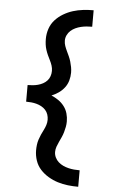

<svg xmlns="http://www.w3.org/2000/svg" viewBox="-66 -889 682 1127"><g transform="rotate(5 275.0 -325.0)"><path d="M439 195Q408 195 377.5 191.5Q347 188 318 179Q289 170 262 154Q235 138 214.5 115.5Q194 93 184 63.5Q174 34 174 3Q174 -13 176 -29Q178 -45 183 -60.5Q188 -76 194.5 -90.5Q201 -105 208.5 -119.5Q216 -134 221 -149.5Q226 -165 226 -181Q226 -197 221 -212Q216 -227 205.5 -238.5Q195 -250 181 -257.5Q167 -265 152 -269Q137 -273 121.5 -274.5Q106 -276 91 -276V-374Q106 -374 121.5 -375.5Q137 -377 152 -381Q167 -385 181 -392.5Q195 -400 205.5 -411.5Q216 -423 221 -438Q226 -453 226 -469Q226 -485 221 -500.5Q216 -516 208.5 -530.5Q201 -545 194.5 -559.5Q188 -574 183 -589.5Q178 -605 176 -621Q174 -637 174 -653Q174 -684 184 -713.5Q194 -743 214.5 -765.5Q235 -788 262 -804Q289 -820 318 -829Q347 -838 377.5 -841.5Q408 -845 439 -845V-748Q422 -748 405.5 -746.5Q389 -745 372.5 -741Q356 -737 341 -730Q326 -723 313.5 -712Q301 -701 293.5 -685.5Q286 -670 286 -653Q286 -637 291.5 -621.5Q297 -606 304 -591.5Q311 -577 317.5 -562.5Q324 -548 328.5 -532.5Q333 -517 336 -501Q339 -485 339 -469Q339 -445 332.5 -422Q326 -399 311.5 -380Q297 -361 277.5 -347.5Q258 -334 236 -325Q258 -316 277.5 -302.5Q297 -289 311.5 -270Q326 -251 332.5 -228Q339 -205 339 -181Q339 -165 336 -149Q333 -133 328.5 -117.5Q324 -102 317.5 -87.5Q311 -73 304 -58.5Q297 -44 291.5 -28.5Q286 -13 286 3Q286 20 293.5 35.5Q301 51 313.5 62Q326 73 341 80Q356 87 372.5 91Q389 95 405.5 96.5Q422 98 439 98Z"/></g></svg>

Font: Lode
Style: Bold
Weight: 700
Monospace: yes
Designer: Belleve Invis
Foundry: Belleve Invis
Version: Version 29.2.0; ttfautohint (v1.8.3)